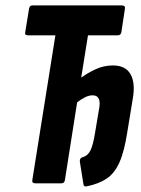

<svg xmlns="http://www.w3.org/2000/svg" viewBox="-20 -675 521 707"><path d="M300 11Q288 14 287 2L274 -80Q273 -93 284 -96Q303 -101 313 -121Q323 -141 330 -186L346 -281Q352 -324 321 -324Q307 -324 292.5 -316.5Q278 -309 264 -298L219 -12Q217 0 206 0H110Q97 0 99 -12L184 -545H83Q70 -545 73 -557L87 -643Q89 -655 99 -655H429Q442 -655 440 -643L427 -557Q425 -545 414 -545H304L279 -389Q302 -406 332 -420Q362 -434 396 -434Q442 -434 460.5 -402Q479 -370 469 -312L449 -190Q438 -118 420 -77.5Q402 -37 373 -17.5Q344 2 300 11Z"/></svg>

Font: Sofia Sans Extra Condensed ExtraBold
Style: Italic
Weight: 800
Italic angle: -9°
Designer: Botio Nikoltchev, Ani Petrova
Foundry: lettersoup
Version: Version 4.101; ttfautohint (v1.8.4.7-5d5b)